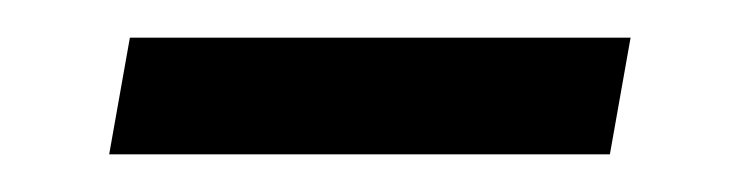

<svg xmlns="http://www.w3.org/2000/svg" viewBox="-20 -308 393 102"><path d="M38 -226 49 -288H315L304 -226Z"/></svg>

Font: Spectral SC SemiBold
Style: Italic
Weight: 600
Italic angle: -10°
Designer: Jean-Baptiste Levee
Foundry: Production Type
Version: Version 2.001